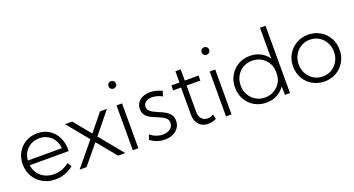

<svg xmlns="http://www.w3.org/2000/svg" viewBox="-47 -1348 3624 1963"><g transform="rotate(-20 1764.5 -366.0)"><path d="M504.4 -61Q414.6 9.8 305.2 9.8Q229.5 9.8 169.7 -24.2Q109.9 -58.1 75.7 -116.7Q41.5 -175.3 41.5 -249.5Q41.5 -321.3 73.5 -377.4Q105.5 -433.6 161.1 -465.8Q216.8 -498 287.6 -498Q359.4 -498 414.1 -464.1Q468.8 -430.2 499.5 -370.4Q530.3 -310.5 530.3 -231.9V-216.8H106.4Q112.3 -165.5 140.1 -127Q168 -88.4 212.2 -66.9Q256.3 -45.4 311 -45.4Q400.9 -45.4 476.1 -105ZM104.5 -268.6H474.1Q469.7 -320.8 445.3 -359.9Q420.9 -398.9 381.1 -420.9Q341.3 -442.9 290.5 -442.9Q239.3 -442.9 198.5 -420.9Q157.7 -398.9 133.1 -359.6Q108.4 -320.3 104.5 -268.6Z M645 0H569.3L779.8 -254.9L588.4 -488.3H666.5L818.8 -302.2L969.2 -488.3H1044.9L856.4 -256.3L1066.4 0H988.3L817.4 -208.5Z M1178.7 -659.7Q1161.6 -659.7 1150.1 -671.6Q1138.7 -683.6 1138.7 -700.7Q1138.7 -717.3 1150.1 -729Q1161.6 -740.7 1178.7 -740.7Q1196.3 -740.7 1208.3 -729Q1220.2 -717.3 1220.2 -700.7Q1220.2 -683.6 1208.3 -671.6Q1196.3 -659.7 1178.7 -659.7ZM1209 0H1148.9V-488.3H1209Z M1340.8 -42.5 1358.4 -98.1Q1376.5 -81.5 1398.7 -69.8Q1420.9 -58.1 1445.1 -51.8Q1469.2 -45.4 1494.1 -45.4Q1543.9 -45.4 1575.2 -69.8Q1606.4 -94.2 1606.4 -133.3Q1606.4 -161.1 1590.8 -179Q1575.2 -196.8 1549.8 -209.5Q1524.4 -222.2 1496.1 -233.4Q1463.4 -246.1 1432.1 -262Q1400.9 -277.8 1380.6 -303.2Q1360.4 -328.6 1360.4 -370.1Q1360.4 -409.2 1379.6 -437.7Q1398.9 -466.3 1433.8 -482.2Q1468.8 -498 1514.6 -498Q1580.6 -498 1644.5 -465.8L1626 -411.6Q1610.8 -420.9 1591.8 -428Q1572.8 -435.1 1552.7 -439Q1532.7 -442.9 1514.6 -442.9Q1473.1 -442.9 1447.8 -423.1Q1422.4 -403.3 1422.4 -371.1Q1422.4 -350.1 1433.8 -334.7Q1445.3 -319.3 1468.8 -306.2Q1492.2 -293 1527.3 -278.3Q1561 -264.6 1593.3 -247.3Q1625.5 -230 1646.7 -203.1Q1668 -176.3 1668 -133.3Q1668 -91.3 1646.2 -58.8Q1624.5 -26.4 1586.2 -8.3Q1547.9 9.8 1497.1 9.8Q1412.6 9.8 1340.8 -42.5Z M2055.7 -11.2Q2011.2 9.8 1967.8 9.8Q1926.8 9.8 1896.2 -8.3Q1865.7 -26.4 1848.6 -59.1Q1831.5 -91.8 1831.5 -135.3V-434.1H1746.1V-488.3H1834V-610.4H1891.6V-488.3H2041V-434.1H1891.6V-146Q1891.6 -100.1 1916 -72.3Q1940.4 -44.4 1980.5 -44.4Q2012.2 -44.4 2044.4 -63Z M2192.4 -659.7Q2175.3 -659.7 2163.8 -671.6Q2152.3 -683.6 2152.3 -700.7Q2152.3 -717.3 2163.8 -729Q2175.3 -740.7 2192.4 -740.7Q2210 -740.7 2221.9 -729Q2233.9 -717.3 2233.9 -700.7Q2233.9 -683.6 2221.9 -671.6Q2210 -659.7 2192.4 -659.7ZM2222.7 0H2162.6V-488.3H2222.7Z M2858.9 0H2804.7L2801.8 -93.8Q2770.5 -45.4 2718 -17.8Q2665.5 9.8 2601.1 9.8Q2529.3 9.8 2472.4 -23.4Q2415.5 -56.6 2382.6 -114.3Q2349.6 -171.9 2349.6 -244.1Q2349.6 -316.9 2382.6 -374.3Q2415.5 -431.6 2472.4 -464.8Q2529.3 -498 2601.1 -498Q2664.1 -498 2715.8 -471.4Q2767.6 -444.8 2798.8 -397.9V-732.4H2858.9ZM2605.5 -44.4Q2658.7 -44.4 2702.6 -69.1Q2746.6 -93.8 2772.7 -136.5Q2798.8 -179.2 2798.8 -233.4V-255.4Q2798.8 -309.1 2772.9 -351.8Q2747.1 -394.5 2703.4 -419.2Q2659.7 -443.8 2605.5 -443.8Q2550.3 -443.8 2506.1 -417.7Q2461.9 -391.6 2436.5 -346.4Q2411.1 -301.3 2411.1 -244.6Q2411.1 -187.5 2436.5 -142.3Q2461.9 -97.2 2505.9 -70.8Q2549.8 -44.4 2605.5 -44.4Z M3234.9 9.8Q3162.6 9.8 3105 -23.4Q3047.4 -56.6 3014.2 -114Q2981 -171.4 2981 -244.1Q2981 -316.4 3014.2 -373.8Q3047.4 -431.2 3105 -464.6Q3162.6 -498 3234.9 -498Q3306.6 -498 3363.8 -464.6Q3420.9 -431.2 3454.1 -373.8Q3487.3 -316.4 3487.3 -244.1Q3487.3 -171.9 3454.1 -114.3Q3420.9 -56.6 3363.8 -23.4Q3306.6 9.8 3234.9 9.8ZM3234.4 -44.4Q3289.1 -44.4 3332.3 -70.8Q3375.5 -97.2 3400.6 -142.3Q3425.8 -187.5 3425.8 -244.1Q3425.8 -300.8 3400.6 -345.9Q3375.5 -391.1 3332.3 -417.5Q3289.1 -443.8 3234.4 -443.8Q3179.7 -443.8 3136.2 -417.5Q3092.8 -391.1 3067.6 -345.9Q3042.5 -300.8 3042.5 -244.1Q3042.5 -187.5 3067.6 -142.3Q3092.8 -97.2 3136.2 -70.8Q3179.7 -44.4 3234.4 -44.4Z"/></g></svg>

Font: Kumbh Sans Light
Style: Regular
Weight: 300
Version: Version 1.004